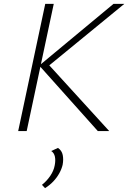

<svg xmlns="http://www.w3.org/2000/svg" viewBox="-20 -678 663 993"><path d="M486 0 183 -339 567 -658H623L219 -327L225 -351L545 0ZM74 0 214 -658H258L118 0ZM213 295 197 278Q222 258 240 231.5Q258 205 263 177Q268 152 264 132.5Q260 113 245 103L280 87Q300 101 304.5 124Q309 147 304 174Q299 196 286.5 218.5Q274 241 255.5 260.5Q237 280 213 295Z"/></svg>

Font: Ysabeau Infant ExtraLight
Style: Italic
Weight: 250
Italic angle: -12°
Designer: Christian Thalmann (Catharsis Fonts)
Version: Version 2.001;gftools[0.9.30]; featfreeze: ss01,ss02,lnum